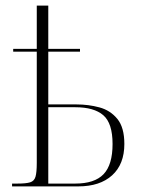

<svg xmlns="http://www.w3.org/2000/svg" viewBox="-20 -664 510 684"><path d="M23 0V-10H42Q73 -10 87.5 -14.5Q102 -19 106.5 -34.5Q111 -50 111 -84V-480H27V-490H111V-644H152V-490H265V-480H152V-292H252Q295 -292 334 -281.5Q373 -271 398 -240.5Q423 -210 423 -151Q423 -79 379.5 -39.5Q336 0 259 0ZM248 -10Q317 -10 349 -43.5Q381 -77 381 -151Q381 -225 348 -253.5Q315 -282 248 -282H152V-10Z"/></svg>

Font: Noto Serif Display Condensed ExtraLight
Style: Regular
Weight: 200
Width: 3
Designer: Monotype Design Team
Foundry: Monotype Imaging Inc.
Version: Version 2.009